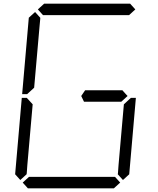

<svg xmlns="http://www.w3.org/2000/svg" viewBox="-20 -1020 856 1040"><path d="M136 -924 170 -955 198 -924V-918L194 -875L165 -545L127 -510H100ZM124 -76 90 -45 62 -76 98 -490H125L157 -455L128 -125L125 -83ZM185 -969 219 -1000H685L713 -969L679 -938H658H477H415H234H213ZM671 -500 637 -469H635H632H458H456H436H435L420 -500L441 -531H464H587H643L659 -513ZM631 -31 597 0H131L103 -31L137 -62H158H339H401H582H603ZM680 -76 646 -45 618 -76 619 -83 622 -125 651 -455 689 -490H716Z"/></svg>

Font: DSEG14 Classic
Style: Light Italic
Weight: 300
Designer: Keshikan(Twitter:@keshinomi_88pro)
Version: Version 0.46